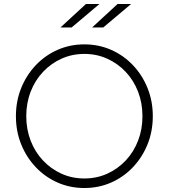

<svg xmlns="http://www.w3.org/2000/svg" viewBox="-20 -934 848 965"><path d="M404 11Q332 11 269.5 -16.5Q207 -44 160 -93.5Q113 -143 86.5 -208.5Q60 -274 60 -350Q60 -426 86.5 -491.5Q113 -557 160 -606.5Q207 -656 269.5 -683.5Q332 -711 404 -711Q476 -711 538.5 -683.5Q601 -656 648 -606.5Q695 -557 721.5 -491.5Q748 -426 748 -350Q748 -274 721.5 -208.5Q695 -143 648 -93.5Q601 -44 538.5 -16.5Q476 11 404 11ZM404 -37Q466 -37 519 -61Q572 -85 612 -127.5Q652 -170 674 -227Q696 -284 696 -350Q696 -416 674 -473Q652 -530 612 -572.5Q572 -615 519 -639Q466 -663 404 -663Q342 -663 289 -639Q236 -615 196 -572.5Q156 -530 134 -473Q112 -416 112 -350Q112 -284 134 -227Q156 -170 196 -127.5Q236 -85 289 -61Q342 -37 404 -37ZM284 -796 412 -914H480L340 -796ZM443 -796 571 -914H639L499 -796Z"/></svg>

Font: Red Hat Text VF
Style: Regular
Weight: 300
Designer: Pentagram, MCKL
Foundry: Pentagram, MCKL
Version: Version 1.023